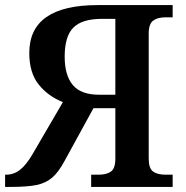

<svg xmlns="http://www.w3.org/2000/svg" viewBox="-28 -734 731 754"><path d="M-8 -48H-4Q26 -48 50.5 -67Q75 -86 100 -129L219 -333Q161 -356 124 -402Q87 -448 87 -526Q87 -714 356 -714H650V-666H622Q591 -666 573.5 -653Q556 -640 556 -602V-111Q556 -73 573 -60.5Q590 -48 622 -48H650V0H330V-48H359Q391 -48 408 -60.5Q425 -73 425 -111V-309H339L225 -101Q202 -58 177 -36.5Q152 -15 115.5 -7.5Q79 0 16 0H-8ZM425 -362V-660H373Q294 -660 260 -625.5Q226 -591 226 -512Q226 -438 258 -400Q290 -362 361 -362Z"/></svg>

Font: Noto Serif SemiBold
Style: Regular
Weight: 600
Designer: Monotype Design Team
Foundry: Monotype Imaging Inc.
Version: Version 1.001